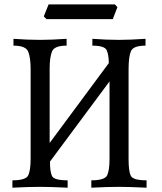

<svg xmlns="http://www.w3.org/2000/svg" viewBox="-20 -871 751 891"><path d="M660.2 0Q579.6 -3.9 532.7 -3.9Q478 -3.9 403.8 0V-34.2Q466.3 -34.2 477.3 -57.4Q488.3 -80.6 488.3 -134.8V-493.2L211.9 -121.1Q211.9 -73.7 221.4 -54Q231 -34.2 293.9 -34.2V0Q213.4 -3.9 166.5 -3.9Q111.8 -3.9 37.6 0V-34.2Q100.1 -34.2 111.1 -57.4Q122.1 -80.6 122.1 -134.8V-550.8Q122.1 -602.5 111.1 -630.9Q100.1 -659.2 42.5 -659.2V-690.9Q106.9 -686 166.5 -686Q218.8 -686 289.1 -690.9V-659.2Q232.4 -659.2 221.4 -632.3Q210.4 -605.5 210.4 -551.8V-207.5L484.9 -578.1Q484.9 -614.7 475.6 -637Q466.3 -659.2 408.7 -659.2V-690.9Q473.1 -686 532.7 -686Q585 -686 655.3 -690.9V-659.2Q598.6 -659.2 587.6 -633.5Q576.7 -607.9 576.7 -549.3V-131.8Q576.7 -76.7 586.9 -55.4Q597.2 -34.2 660.2 -34.2ZM503.4 -782.2H195.8L183.1 -794.9L205.6 -850.6H513.2L524.9 -837.9Z"/></svg>

Font: Kelvinch
Style: Regular
Weight: 400
Designer: Paul James MIller
Foundry: High-Logic / Made with FontCreator
Version: Version 3.30 September 23, 2016